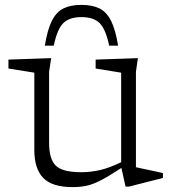

<svg xmlns="http://www.w3.org/2000/svg" viewBox="-20 -756 704 786"><path d="M181 -172Q181 -103.5 209 -77.2Q237 -51 312.5 -51Q352 -51 391 -60.2Q430 -69.5 476 -92V-458.5L371.5 -475.5V-512L544.5 -518L536.5 -462V-71.5Q542.5 -70 565.2 -65.2Q588 -60.5 612.2 -55.2Q636.5 -50 647 -47.5V-27.5L507.5 8H494L477 -68.5Q426.5 -35.5 394 -18.5Q361.5 -1.5 335.2 4.2Q309 10 277.5 10Q193 10 156.8 -27.8Q120.5 -65.5 120.5 -142V-458.5L14.5 -475.5V-512L189.5 -518L181 -462ZM313.5 -686Q264.5 -686 239.5 -661.8Q214.5 -637.5 200 -569H163.5Q174 -634 192.2 -670.5Q210.5 -707 239.8 -721.5Q269 -736 313.5 -736Q358 -736 387.2 -721.5Q416.5 -707 434.8 -670.5Q453 -634 463.5 -569H427Q412.5 -637.5 387.5 -661.8Q362.5 -686 313.5 -686Z"/></svg>

Font: Newsreader 6pt Light
Style: Regular
Weight: 300
Designer: Hugues Gentile
Foundry: Production Type
Version: Version 1.003; ttfautohint (v1.8.3)